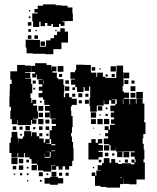

<svg xmlns="http://www.w3.org/2000/svg" viewBox="-20 -825 714 875"><path d="M159 -702H131V-728H127V-764H152V-768H137V-784H152V-799H176V-805H234V-801H260V-799H288V-791H310V-763H312V-729H283V-728H265V-725H274V-707H256V-716H249V-702H221V-716H214V-707H196V-720H185V-706H165V-726H159ZM112 -779H118V-773H112ZM111 -750H119V-742H111ZM107 -724H123V-708H107ZM129 -582H101V-608H97V-644H133V-643H162V-612H187V-614H190V-641H210V-651H226V-665H240V-681H255V-696H275V-681H290V-631H260V-601H223V-578H187V-580H129ZM121 -692V-680H109V-692ZM142 -683V-689H148V-683ZM238 -689V-683H232V-689ZM107 -664H123V-648H107ZM153 -648H137V-664H153ZM185 -616H165V-636H185ZM295 -382H307V-375H330V-347H307V-340H303V-320H305V-296H311V-246H308V-219H304V-203H308V-178H313V-150H315V-92H309V-68H295V-52H277V-67H265V-52H247V-67H236V-51H216V-71H232V-73H214V-43H178V-48H153V-73H148V-79H124V-100H115V-108H93V-128H89V-108H63V-128H60V-107H32V-128H23V-174H29V-198H33V-224H59V-198H63V-174H64V-193H84V-203H90V-227H122V-204H125V-222H147V-204H159V-194H179V-175H186V-191H206V-171H190V-169H213V-191H206V-231H216V-251H235V-260H215V-282H235V-284H209V-311H207V-290H185V-312H206V-320H185V-342H206V-347H182V-371H176V-381H156V-401H173V-412H157V-430H173V-441H156V-461H173V-463H148V-485H145V-472H127V-490H140V-497H122V-525H140V-537H192V-529H214V-504H215V-522H237V-500H219V-494H239V-470H245V-464H269V-438H273V-404H271V-382H277V-400H295ZM633 -214V-194H630V-170H635V-143H638V-99H634V-85H640V-7H602V15H570V13H542V-10H541V14H527V30H465V27H438V22H413V-23H398V-39H414V-24H419V-48H439V-50H425V-72H445V-82H453V-104H479V-83H487V-100H505V-83H518V-78H536V-81H576V-76H592V-84H579V-98H593V-85H598V-99H594V-111H576V-131H594V-135H570V-136H543V-134H509V-156H508V-139H484V-163H478V-168H453V-194H473V-204H459V-218H473V-232H457V-250H475V-234H481V-256H503V-261H486V-281H500V-290H485V-312H500V-318H483V-344H506V-351H512V-372H489V-370H505V-352H487V-368H477V-350H455V-368H453V-344H424V-343H421V-316H391V-343H388V-379H391V-431H386V-411H366V-428H361V-406H331V-428H323V-439H304V-463H322V-466H301V-496H322V-505H327V-530H365V-529H394V-500H395V-494H419V-475H423V-494H449V-475H460V-470H510V-497H511V-526H541V-497H542V-468H543V-434H539V-409H544V-403H568V-379H544V-375H570V-349H573V-374H599V-353H602V-375H630V-353H638V-279H637V-268H643V-214ZM27 -320H30V-338H23V-384H24V-413H25V-442H33V-462H27V-500H58V-529H94V-526H121V-496H94V-493H118V-469H94V-467H122V-442H127V-400H119V-378H123V-356H127V-370H145V-352H131V-344H149V-318H153V-284H129V-281H146V-261H126V-278H122V-255H60V-279H58V-259H34V-282H27ZM243 -524H269V-498H243ZM484 -523H508V-499H484ZM398 -519H414V-503H398ZM433 -514H439V-508H433ZM543 -494H569V-468H543ZM263 -488V-474H249V-488ZM503 -488V-474H489V-488ZM461 -486H471V-476H461ZM565 -460V-442H547V-460ZM278 -443V-459H294V-443ZM129 -458H143V-444H129ZM176 -444H178V-458H176ZM579 -458H593V-444H579ZM575 -432H597V-410H575ZM296 -411H276V-431H296ZM310 -415V-427H322V-415ZM140 -425V-417H132V-425ZM601 -406H631V-376H601ZM575 -402H597V-380H575ZM355 -382H337V-400H355ZM323 -384H309V-398H323ZM369 -384V-398H383V-384ZM542 -373H540V-351H542ZM385 -352H367V-370H385ZM353 -354H339V-368H353ZM162 -357V-365H170V-357ZM177 -320H155V-342H177ZM426 -341H446V-321H426ZM462 -327V-335H470V-327ZM394 -313H418V-289H394ZM176 -311V-291H156V-311ZM471 -296H461V-306H471ZM439 -304V-298H433V-304ZM178 -259H154V-283H178ZM448 -259H424V-283H448ZM478 -259H454V-283H478ZM395 -282H417V-260H395ZM187 -280H205V-262H187ZM116 -251V-231H96V-251ZM54 -249V-233H38V-249ZM174 -249V-233H158V-249ZM188 -249H204V-233H188ZM69 -248H83V-234H69ZM141 -246V-236H131V-246ZM408 -243V-239H404V-243ZM159 -218H173V-204H159ZM201 -216V-206H191V-216ZM80 -215V-207H72V-215ZM438 -213V-209H434V-213ZM448 -109H429V-98H383V-174H396V-191H416V-174H426V-191H446V-171H429V-164H449V-138H429V-133H448ZM214 -163H232V-168H214ZM478 -139H454V-163H478ZM231 -136V-139H214V-136ZM569 -134V-108H543V-134ZM211 -109V-133H190V-132H207V-110H185V-127H184V-106H208V-109ZM514 -133H538V-109H514ZM458 -113V-129H474V-113ZM491 -116V-126H501V-116ZM60 -77H32V-105H60ZM86 -81H66V-101H86ZM549 -84V-98H563V-84ZM112 -85H100V-97H112ZM442 -97V-85H430V-97ZM529 -94V-88H523V-94ZM148 -49H124V-73H148ZM86 -51H66V-71H86ZM54 -53H38V-69H54ZM110 -57H102V-65H110ZM409 -64V-58H403V-64ZM215 -20V-42H237V-20ZM175 -22H157V-40H175ZM249 -24V-38H263V-24ZM293 -24H279V-38H293ZM81 -26H71V-36H81ZM110 -27H102V-35H110ZM192 -27V-35H200V-27ZM49 -28H43V-34H49ZM208 -19H244V-13H268V11H244V17H208V12H183V-14H208ZM535 -18H527V-16H535ZM170 3H162V-5H170ZM109 2H103V-4H109Z"/></svg>

Font: Rubik-Storm
Style: Regular
Weight: 400
Designer: NaN (generative design), Hubert & Fischer (Rubik source font outlines)
Foundry: NaN, Hubert & Fischer
Version: Version 1.000